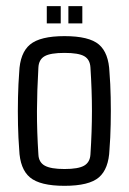

<svg xmlns="http://www.w3.org/2000/svg" viewBox="-20 -599 419 625"><path d="M189.9 5.9Q110.4 5.9 77.6 -21.5Q44.9 -48.8 42.5 -112.3Q39.6 -148.4 38.6 -192.6Q37.6 -236.8 38.6 -281.7Q39.6 -326.7 42.5 -363.3Q44.9 -426.8 77.9 -454.1Q110.8 -481.4 189.9 -481.4Q270 -481.4 302 -454.1Q334 -426.8 336.4 -363.3Q339.4 -327.1 340.3 -283Q341.3 -238.8 340.3 -194.1Q339.4 -149.4 336.4 -112.3Q334 -49.3 302 -21.7Q270 5.9 189.9 5.9ZM189.9 -48.8Q234.9 -48.8 253.9 -59.8Q272.9 -70.8 274.4 -96.2Q279.3 -172.4 279.3 -237.8Q279.3 -303.2 274.4 -379.4Q272.9 -405.3 254.4 -416Q235.8 -426.8 189.9 -426.8Q144 -426.8 125.2 -416Q106.4 -405.3 105 -379.4Q100.6 -303.2 100.3 -237.5Q100.1 -171.9 105 -96.2Q106 -70.8 125.7 -59.8Q145.5 -48.8 189.9 -48.8ZM248 -522.9H202.6V-579.1H248ZM177.7 -522.9H132.3V-579.1H177.7Z"/></svg>

Font: Agdasima
Style: Regular
Weight: 400
Width: 3
Designer: The DocRepair Project, Patric King
Foundry: Google
Version: Version 2.002